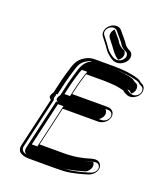

<svg xmlns="http://www.w3.org/2000/svg" viewBox="-158 -995 942 1095"><g transform="rotate(20 313.5 -448.0)"><path d="M302.5 -7C321.1 -7 338.5 -7.3 354.4 -8C386.7 -9.2 413.2 -16.2 437.2 -21.2L467.5 -29.3C490.7 -36.5 513.6 -39 531.8 -61.8C553.5 -89 544.8 -116.5 527.4 -127.1C513 -135.8 497.3 -132.1 483.1 -128.7C436 -114.2 389 -104 324.9 -104H177L231.6 -340.5H446.8C475.3 -340.5 502.7 -362.4 508.8 -389C515 -415.6 497.7 -437.5 469.2 -437.5H254L265.9 -489.1C271.8 -514.4 278.7 -532.8 285.8 -557.9L285.8 -558L285.9 -558.2C287.2 -564 288.6 -567.2 290.2 -571H400.7C409 -571 417.2 -570.7 425.5 -570L457.1 -568C480.8 -566.3 499.4 -561.9 520.5 -556.7C528.5 -548 540.9 -542.2 551.5 -538.4C587.3 -526.3 636.7 -562.8 625.7 -606.3C621.8 -621.9 610.9 -627.4 598.9 -632.6C592 -639.7 581.8 -646.2 570.6 -649.7C529.5 -662.4 477.2 -668 420.9 -668H311.7C287.3 -668 271.2 -664.7 251 -652.7C216.1 -633.4 201.6 -606.2 190 -562.9C182.8 -537.9 175 -515.6 169 -489.3L150.7 -410.1C146.2 -404.4 141.2 -395.3 139.4 -387.2C137.5 -379.1 137.4 -373.6 150.7 -365L81.2 -64.2C70.8 -18.9 112.1 -7 150.5 -7ZM305.7 -806.2 335.7 -767.2C350.2 -748.4 357.1 -732.3 379.5 -715.3C393.4 -704.7 416.8 -683.7 451.1 -696.1C473.3 -704.1 500.7 -729.2 494.6 -759.3C491.2 -775.9 480.3 -782.7 466 -788.2L457 -794.7C449.5 -800.3 443.2 -807.7 439.8 -814.7C437 -820.5 430.9 -826.8 423.4 -835.8L390.7 -874.8C383 -884.1 372.3 -889 359.2 -889C332.5 -889 305.6 -867.1 299.5 -840.5C296.4 -827.3 298.6 -815.5 305.7 -806.2ZM175.2 -406.3 194.4 -489.3C200.2 -514.6 207.8 -536.3 215.2 -562.2C226.6 -604.4 237.9 -624.2 266.8 -640.2C284.4 -650.7 295.4 -653 318.7 -653H427.9C483.2 -653 534.3 -647.4 573.5 -635.3C583.6 -632.1 592.4 -625.8 598.6 -619.6C611 -614.1 618.3 -610.8 621.1 -599.7C629 -568.8 594.9 -544.2 569.8 -552.6C558.6 -556.7 548 -563 541.1 -570.5C518.9 -576 498.4 -581 472 -583L440.4 -585C432 -585.7 423.2 -586 414.5 -586H291.4L286.4 -573.6C285 -570 283.1 -565.5 281.2 -558C274.2 -533.3 267.4 -515.5 261.3 -489.1L246 -422.5H476.2C496.9 -422.5 508.4 -406.9 504.2 -389C500.1 -371.1 481.4 -355.5 460.7 -355.5H230.5L169 -89H331.9C397.3 -89 447.4 -99.8 494.4 -114.3C509.2 -117.8 518.3 -119.6 527.7 -113.9C540 -106.4 545.6 -87.6 530.9 -69.2C518.3 -53.4 502.8 -51.6 476.8 -43.7L447.3 -35.8C421.8 -30.5 398.1 -24.1 367.6 -23C352 -22.3 334.8 -22 316.4 -22L154 -22C115.9 -22 89 -33 96.2 -64.2L166.6 -369C164.3 -375.7 163.1 -380 164.8 -387.2C166.4 -394.2 171.6 -401.7 166.6 -406.3ZM310.2 -816.8C305.1 -823.4 303.7 -831.1 305.9 -840.5C310.1 -858.8 328.8 -874 347.1 -874C356.4 -874 363.5 -870.9 369.3 -863.9L402 -824.9C409.7 -815.6 415.4 -809.1 417 -806C421.3 -797 428.6 -788.6 437.5 -782L447.7 -774.6C461.4 -769.3 468.4 -765.1 470.8 -753.4C474.8 -733.6 457 -716.1 440.2 -710C415.7 -701.2 397.3 -716.3 381.9 -727.9C361.5 -743.4 355.7 -757.6 340.2 -777.8ZM182.4 -366.6 112.6 -64.2C102.8 -21.7 138.1 -22 145.4 -22L307.8 -22C325.3 -22 340.6 -22.3 355.4 -22.9C374.3 -23.6 392.2 -27.9 419.6 -33.7L446.6 -40.9C475.6 -49.7 480.3 -46.2 495.2 -64.9C510.6 -84.2 507.5 -104.6 499 -114.5C451.4 -100.5 395 -89 323.2 -89H135.4L196.9 -355.5H444.7C453.3 -359.9 467 -373.1 470.6 -389C474.2 -404.7 467.2 -417.8 460.2 -422.5H212.3L227.7 -489.1C233.7 -514.9 240.7 -533.3 247.7 -558.2C249.1 -564.5 250.8 -568.3 252.3 -572L258 -586H405.9C416.9 -586 426.5 -585.6 438 -584.8L469.4 -582.8C502.5 -580.4 525.1 -574.7 546.4 -569.4L556.4 -567C560.5 -562.6 564.4 -558.5 569.9 -555.3C581.9 -564.7 592.7 -583.3 587.5 -603.6C584.2 -617 579.1 -618 569.2 -622.4C561.1 -625.9 550.6 -636.1 545.2 -637.8C511.9 -648.1 468.5 -653 419.3 -653H310.1C300 -653 302.5 -655.2 285.9 -645.3C258.1 -629.9 243.4 -605.9 231.7 -562.7C224.5 -537.3 216.8 -515.2 210.8 -489.3L192.1 -408.6C188.3 -403.6 183 -394.9 181.2 -387.2C179.3 -379.1 179.8 -374.3 192.1 -366.6ZM345.5 -811.5 375.5 -772.5C394.4 -747.8 405.7 -727.7 433.5 -710.8C445.7 -719.3 459.7 -736.9 455.6 -756.9C452.4 -773 444.8 -774.3 433.4 -778.7L422.1 -787C412.3 -794.1 405.3 -802.5 401.4 -810.8C399.4 -814.8 393.8 -821 386.1 -830.2L355.6 -866.5C348.9 -860 342.9 -850.7 340.6 -840.5C337.8 -828.7 340.1 -818.5 345.5 -811.5Z"/></g></svg>

Font: HoneyBee
Style: BlurIt
Weight: 700
Foundry: Cannot Into Space Fonts
Version: Version 0.89